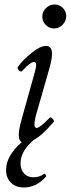

<svg xmlns="http://www.w3.org/2000/svg" viewBox="-20 -619 313 849"><path d="M219.2 -493.2Q197.8 -493.2 182.4 -508.5Q167 -523.9 167 -544.9Q167 -566.9 183.1 -583Q199.2 -599.1 221.2 -599.1Q242.7 -599.1 257.8 -584Q272.9 -568.8 272.9 -547.9Q272.9 -525.9 256.6 -509.5Q240.2 -493.2 219.2 -493.2ZM85.9 210Q49.8 210 28.3 188.7Q6.8 167.5 6.8 132.8Q6.8 69.8 76.2 9.8Q63 2.4 63 -22.9Q63 -46.4 75.2 -89.8L134.8 -303.2Q140.6 -324.7 139.6 -335Q138.7 -345.2 129.9 -345.2Q123 -345.2 109.4 -335.2Q95.7 -325.2 79.1 -306.2Q74.7 -301.3 69.1 -303.7Q63.5 -306.2 59.8 -312.7Q56.2 -319.3 59.1 -323.2Q81.5 -354.5 119.9 -385.3Q158.2 -416 183.1 -416Q210 -416 210 -381.8Q210 -357.4 198.2 -315.9L142.1 -120.1Q122.6 -53.2 142.1 -53.2Q156.2 -53.2 199.2 -98.1Q202.1 -101.6 207.5 -98.4Q212.9 -95.2 216.3 -89.4Q219.7 -83.5 217.8 -80.1Q188 -45.9 168 -28.8H169.9L166 -26.9Q148.9 -11.2 128.9 0Q70.8 49.3 70.8 103Q70.8 130.9 86.4 147.9Q102.1 165 127.9 165Q154.3 165 174.8 149.9Q178.2 147.9 181.9 153.6Q185.5 159.2 183.1 162.1Q141.6 210 85.9 210Z"/></svg>

Font: Junicode SmCond
Style: Italic
Weight: 400
Width: 4
Italic angle: -11°
Designer: Peter S. Baker
Version: Version 2.206